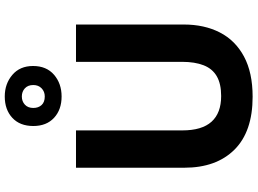

<svg xmlns="http://www.w3.org/2000/svg" viewBox="-154 -892 1056 787"><g transform="rotate(-90 373.5 -498.0)"><path d="M667 -272Q667 -188 634.5 -124.5Q602 -61 536 -25.5Q470 10 371 10Q228 10 154 -64.5Q80 -139 80 -270V-714H233V-278Q233 -198 268.5 -158.5Q304 -119 374 -119Q424 -119 455 -137Q486 -155 500 -191Q514 -227 514 -279V-714H667ZM372 -773Q318 -773 284.5 -804Q251 -835 251 -889Q251 -944 284.5 -975Q318 -1006 372 -1006Q424 -1006 460.5 -975Q497 -944 497 -890Q497 -835 461 -804Q425 -773 372 -773ZM372 -842Q392 -842 405.5 -855Q419 -868 419 -889Q419 -911 405.5 -923.5Q392 -936 372 -936Q352 -936 338.5 -923.5Q325 -911 325 -889Q325 -868 337 -855Q349 -842 372 -842Z"/></g></svg>

Font: Noto Sans Khmer
Style: Bold
Weight: 700
Version: Version 2.003